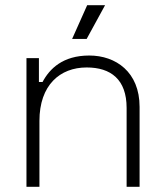

<svg xmlns="http://www.w3.org/2000/svg" viewBox="-20 -720 634 740"><path d="M316 -700 258 -570H314L385 -700ZM82 -496V0H132V-254C132 -392 211 -460 314 -460C407 -460 468 -414 468 -304V0H518V-308C518 -443 426 -506 324 -506C222 -506 171 -455 144 -404H130V-496Z"/></svg>

Font: Space Text Light
Style: Regular
Weight: 300
Designer: Florian Karsten (Space Text), Colophon Foundry (Space Mono)
Foundry: Florian Karsten
Version: Version 1.003;PS 001.003;hotconv 1.0.88;makeotf.lib2.5.64775